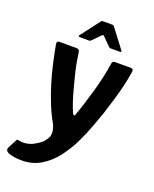

<svg xmlns="http://www.w3.org/2000/svg" viewBox="-169 -715 731 914"><g transform="rotate(20 196.5 -257.5)"><path d="M135 -95Q114 -131 96 -175.5Q78 -220 63 -268.5Q48 -317 37.5 -364.5Q27 -412 19 -455Q16 -472 30 -472H116Q125 -472 129.5 -467.5Q134 -463 135 -449Q137 -432 142 -404.5Q147 -377 155 -346Q163 -315 171.5 -282.5Q180 -250 189.5 -222Q199 -194 208 -174Q212 -167 216 -167Q220 -167 221 -173Q231 -200 242 -234.5Q253 -269 264 -307.5Q275 -346 283.5 -384Q292 -422 297 -456Q298 -465 301.5 -468.5Q305 -472 314 -472H389Q397 -472 401.5 -469Q406 -466 404 -453Q398 -415 389.5 -379.5Q381 -344 370 -307Q359 -270 345 -226Q334 -195 318 -151Q302 -107 279 -60Q256 -13 224.5 28Q193 69 150.5 94.5Q108 120 54 120Q31 120 14 117Q-3 114 -15 109Q-33 100 -26 84L-4 42Q-1 34 3 34Q7 34 14 36Q33 40 55 35Q77 30 95 18Q114 7 124.5 -4.5Q135 -16 142 -30Q148 -45 145.5 -62Q143 -79 135 -95ZM113 -526Q109 -526 108 -529Q107 -532 109 -534L183 -631Q186 -635 190 -635H241Q246 -635 248 -631L322 -534Q324 -532 323.5 -529Q323 -526 318 -526H269Q264 -526 261 -530L220 -571Q215 -576 211 -571L170 -530Q167 -526 162 -526Z"/></g></svg>

Font: Glory SemiBold
Style: Regular
Weight: 600
Designer: Robert Leuschke
Foundry: Robert Leuschke
Version: Version 1.011